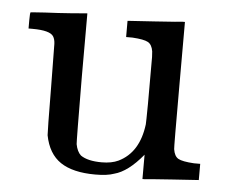

<svg xmlns="http://www.w3.org/2000/svg" viewBox="-40 -487 637 543"><g transform="rotate(5 278.0 -215.5)"><path d="M105 -436Q122 -437 142 -438.5Q162 -440 172.5 -441Q183 -442 184 -442H187V-261Q188 -77 189 -71Q193 -50 204 -40Q224 -26 264 -26Q292 -26 311 -35Q369 -63 379 -144Q379 -145 379.5 -161Q380 -177 380 -201.5Q380 -226 380 -248Q380 -270 380 -294.5Q380 -319 380 -335L379 -351Q376 -370 364.5 -376.5Q353 -383 320 -385H302V-431Q304 -431 378.5 -436Q453 -441 457 -442H464V-264Q464 -84 465 -81Q468 -61 479.5 -54.5Q491 -48 524 -46H542V0Q540 0 467 5Q394 10 390 11H383V-58Q341 -7 302 3Q283 10 249 10Q185 10 150 -13.5Q115 -37 105 -89Q104 -96 103 -226Q102 -335 101.5 -348Q101 -361 96 -369Q86 -385 36 -385H25V-408Q25 -431 27 -431L38 -432Q48 -433 67 -434Q86 -435 105 -436Z"/></g></svg>

Font: KaTeX_Main
Style: Regular
Weight: 400
Version: Version 1.1; ttfautohint (v1.3)